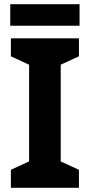

<svg xmlns="http://www.w3.org/2000/svg" viewBox="-20 -897 429 917"><path d="M357 0H32V-86L119 -126V-588L32 -628V-714H357V-628L270 -588V-126L357 -86ZM360 -877V-774H29V-877Z"/></svg>

Font: Noto Sans Nag Mundari
Style: Bold
Weight: 700
Version: Version 1.000